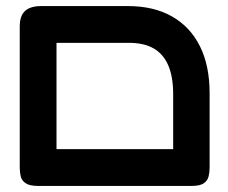

<svg xmlns="http://www.w3.org/2000/svg" viewBox="-20 -603 749 632"><path d="M105 9Q78 9 65 0.5Q52 -8 48.5 -21.5Q45 -35 45 -51V-516Q45 -551 62.5 -567Q80 -583 116 -583H401Q486 -583 546 -549Q606 -515 638 -451Q670 -387 670 -296V-52Q670 -36 666.5 -22Q663 -8 650.5 0.5Q638 9 610 9Q583 9 570.5 1.5Q558 -6 554 -18.5Q550 -31 550 -45V-293Q550 -350 534 -387.5Q518 -425 486 -443.5Q454 -462 404 -462H166V-52Q166 -35 162 -21.5Q158 -8 145.5 0.5Q133 9 105 9ZM101 9 102 -112H613L614 9Z"/></svg>

Font: Fredoka SemiExpanded Medium
Style: Regular
Weight: 500
Width: 6
Designer: Ben Nathan
Foundry: Milena B. Brandão, Ben Nathan
Version: Version 2.001